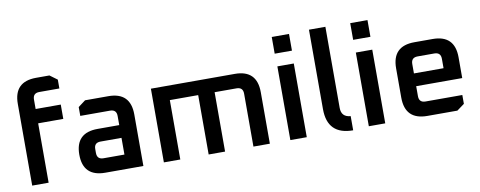

<svg xmlns="http://www.w3.org/2000/svg" viewBox="-64 -1039 3371 1347"><g transform="rotate(-10 1622.0 -365.5)"><path d="M75 0V-582Q75 -740 233 -740H328L381 -701V-638H238Q192 -638 192 -592V-525H371V-423H192V0Z M596 0Q438 0 438 -156Q438 -312 596 -312H750V-377Q750 -423 704 -423H492V-486L544 -525H710Q867 -525 867 -367V0ZM555 -148Q555 -102 601 -102H750V-221H601Q555 -221 555 -176Z M1013 0V-525H1611Q1768 -525 1768 -367V0H1651V-377Q1651 -423 1605 -423H1449V0H1332V-423H1130V0Z M1911 -616V-735H2034V-616ZM1914 0V-525H2031V0Z M2177 -174V-740H2294V-162Q2294 -97 2360 -92V9Q2177 9 2177 -174Z M2470 -616V-735H2593V-616ZM2473 0V-525H2590V0Z M2732 -158V-367Q2732 -525 2890 -525H3020Q3177 -525 3177 -367V-219H2849V-148Q2849 -102 2895 -102H3157V-39L3104 0H2890Q2732 0 2732 -158ZM2849 -310H3060V-377Q3060 -423 3014 -423H2895Q2849 -423 2849 -377Z"/></g></svg>

Font: Oxanium SemiBold
Style: Regular
Weight: 600
Designer: Severin Meyer
Version: Version 2.000